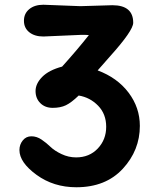

<svg xmlns="http://www.w3.org/2000/svg" viewBox="-20 -776 667 810"><path d="M319 -750 454 -754Q542 -754 542 -680Q542 -647 444 -538Q397 -485 392 -479Q475 -448 522.5 -385Q570 -322 570 -245Q570 -142 498 -64Q426 14 302 14Q206 14 134 -38.5Q62 -91 62 -143Q62 -166 76 -183.5Q90 -201 112.5 -201Q135 -201 155.5 -187Q176 -173 193 -156.5Q210 -140 239.5 -126Q269 -112 301 -112Q357 -112 392.5 -149.5Q428 -187 428 -241Q428 -295 394 -330Q360 -365 312 -373Q281 -343 258 -332Q235 -321 202.5 -321Q170 -321 150 -341Q130 -361 130 -392Q130 -423 158 -451.5Q186 -480 242 -495Q306 -566 355 -628Q345 -629 324 -629L163 -622Q126 -622 103.5 -640Q81 -658 81 -688.5Q81 -719 103.5 -737.5Q126 -756 163 -756Z"/></svg>

Font: Delius Unicase
Style: Bold
Weight: 700
Designer: Natalia Raices
Foundry: Natalia Raices
Version: Version 1.001